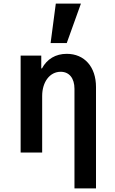

<svg xmlns="http://www.w3.org/2000/svg" viewBox="-20 -850 640 1070"><path d="M95 0H215V-315C215 -394 258 -450 318 -450C366 -450 395 -414 395 -355V200H515V-365C515 -477 451 -550 352 -550C290 -550 242 -521 214 -469H210V-540H95ZM431 -830H291L262 -610H352Z"/></svg>

Font: CommitMono
Style: 700Regular
Weight: 700
Monospace: yes
Designer: Eigil Nikolajsen
Foundry: Eigil Nikolajsen
Version: Version 1.143